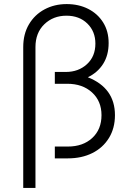

<svg xmlns="http://www.w3.org/2000/svg" viewBox="-20 -777 644 942"><path d="M94 145V-546Q94 -610 122 -657.5Q150 -705 198.5 -731Q247 -757 307 -757Q366 -757 412.5 -733.5Q459 -710 486 -667Q513 -624 513 -566Q513 -506 486 -463.5Q459 -421 411 -398Q544 -345 544 -212Q544 -148 514.5 -100Q485 -52 433 -26Q381 0 313 0H249V-58H313Q387 -58 432.5 -100Q478 -142 478 -212Q478 -281 431.5 -323.5Q385 -366 310 -366H249V-424H303Q365 -424 406.5 -462Q448 -500 448 -563Q448 -623 408.5 -661.5Q369 -700 306 -700Q241 -700 197.5 -658Q154 -616 154 -546V145Z"/></svg>

Font: Plus Jakarta Sans Light
Style: Regular
Weight: 300
Designer: Gumpita Rahayu
Foundry: Tokotype
Version: Version 2.006; ttfautohint (v1.8.4.7-5d5b)